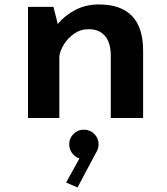

<svg xmlns="http://www.w3.org/2000/svg" viewBox="-20 -531 750 864"><path d="M106 0V-500H220.5L240 -423Q272 -462 319.5 -486.5Q367 -511 424.5 -511Q624 -511 624 -303V0H478.5V-279.5Q478.5 -339.5 452 -369.8Q425.5 -400 379 -399.5Q343.5 -400 314.8 -380.2Q286 -360.5 268.2 -332.2Q250.5 -304 247 -277.5V0ZM423.5 117.5Q423.5 140.5 411 158L329 312.5L277.5 290.5L337.5 182Q317.5 175.5 304.5 158Q291.5 140.5 291.5 117.5Q291.5 91 310.8 71.8Q330 52.5 357.5 52.5Q385.5 52.5 404.5 71.8Q423.5 91 423.5 117.5Z"/></svg>

Font: League Mono SemiBold
Style: Regular
Weight: 600
Width: 6
Designer: Tyler Finck
Foundry: The League of Moveable Type / Tyler Finck
Version: Version 2.300;RELEASE